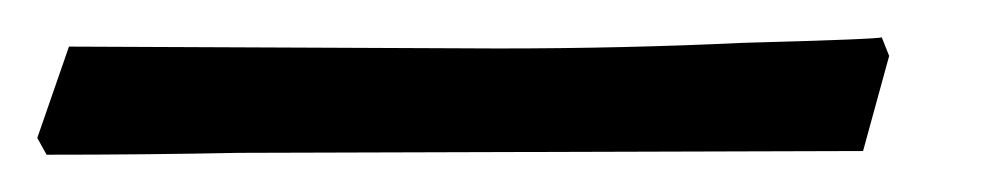

<svg xmlns="http://www.w3.org/2000/svg" viewBox="-70 61 529 103"><path d="M393 142 58 143Q8 144 -45 144L-50 135L-33 86L197 87Q265 87 328 84Q402 82 403 81L407 91Z"/></svg>

Font: Alegreya SC
Style: Italic
Weight: 400
Italic angle: -7°
Designer: Juan Pablo del Peral
Foundry: Huerta Tipografica
Version: Version 2.007; ttfautohint (v1.6)